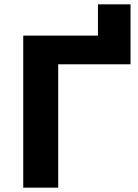

<svg xmlns="http://www.w3.org/2000/svg" viewBox="-20 -864 635 884"><path d="M87 -700H431V-844H581V-568H248V0H87Z"/></svg>

Font: CMG Sans
Style: Bold
Weight: 700
Designer: Julieta Ulanovsky
Foundry: Julieta Ulanovsky
Version: Version 7.200